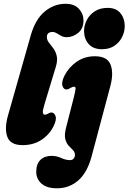

<svg xmlns="http://www.w3.org/2000/svg" viewBox="-20 -755 678 1012"><path d="M325.5 -735Q372 -735 396 -708.5Q420 -682 420 -648Q420 -604 391.8 -581.5Q363.5 -559 332 -559Q315.5 -559 302.5 -566Q289.5 -573 278.8 -579.8Q268 -586.5 257.5 -586.5Q227 -586.5 227 -559.5Q227 -544 238 -530.2Q249 -516.5 261.2 -500Q273.5 -483.5 279 -460Q284.5 -436.5 274 -402L215.5 -209Q204.5 -173.5 206 -162Q207.5 -150.5 217 -150.5Q224 -150.5 232.5 -155.5Q237.5 -158.5 241.5 -160.2Q245.5 -162 251.5 -162Q266 -162 272.8 -143Q279.5 -124 262 -89Q240 -45 198 -17.5Q156 10 99.5 10Q34.5 10 18.5 -34Q2.5 -78 22.5 -147.5L142 -568Q166 -652.5 215.2 -693.8Q264.5 -735 325.5 -735ZM518 -495.5Q471.5 -495.5 447.5 -522.8Q423.5 -550 423 -590.5Q423 -622 437.8 -650Q452.5 -678 480.2 -695.8Q508 -713.5 547.5 -713.5Q591.5 -713.5 614.2 -686.2Q637 -659 637.5 -618.5Q637.5 -587 623.2 -559Q609 -531 582.2 -513.2Q555.5 -495.5 518 -495.5ZM561.5 -301 462.5 70.5Q440 154.5 392.5 196Q345 237.5 280.5 237.5Q226.5 237.5 198.8 212.8Q171 188 171 150.5Q171 109 193 87.8Q215 66.5 252 66.5Q278.5 66.5 302.8 77.8Q327 89 348.5 89Q361.5 89 368.2 80.8Q375 72.5 375 62Q375 46.5 364.2 36Q353.5 25.5 341.5 12.5Q329.5 -0.5 324 -23Q318.5 -45.5 329 -85.5L368.5 -239.5Q377 -273.5 378.2 -285.8Q379.5 -298 370 -298Q363 -298 351.5 -291.5Q346 -288 341.2 -285.8Q336.5 -283.5 329.5 -283.5Q315.5 -283.5 309.2 -302.5Q303 -321.5 320 -356.5Q343.5 -402 385 -430.2Q426.5 -458.5 480 -458.5Q545.5 -458.5 562.8 -414.2Q580 -370 561.5 -301Z"/></svg>

Font: Fraunces 144pt SuperSoft Black
Style: Italic
Weight: 900
Italic angle: -16°
Version: Version 1.000;[b76b70a41]